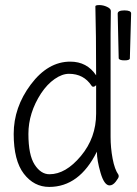

<svg xmlns="http://www.w3.org/2000/svg" viewBox="-20 -724 540 757"><path d="M174 13Q114 13 74 -39Q34 -91 34 -196Q34 -301 101.5 -391Q169 -481 257 -481Q323 -481 359 -427Q359 -593 356 -699Q356 -704 371.5 -704Q387 -704 402 -697Q417 -690 417 -681L416 -592V-185Q416 -141 424 -98.5Q432 -56 447 -35Q448 -33 448 -28Q448 -23 436.5 -8Q425 7 412 7Q391 7 376.5 -42.5Q362 -92 362 -126Q293 13 174 13ZM175 -37Q239 -37 299 -109Q359 -181 359 -276V-388Q353 -382 348 -382Q343 -382 341 -386Q310 -433 252 -433Q225 -433 195.5 -412.5Q166 -392 142 -356Q92 -279 92 -196Q92 -113 116.5 -75Q141 -37 175 -37ZM471 -486Q450 -486 448 -494L444 -670Q444 -683 470.5 -683Q497 -683 497 -671L492 -494Q492 -486 471 -486Z"/></svg>

Font: LXGW WenKai Mono TC Light
Style: Regular
Weight: 300
Designer: LXGW / Fontworks Inc.
Foundry: LXGW / Fontworks Inc.
Version: Version 1.330